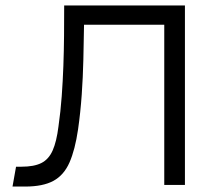

<svg xmlns="http://www.w3.org/2000/svg" viewBox="-20 -680 786 706"><path d="M660 -660V0H584V-589H289Q288 -525 286.5 -460.5Q285 -396 280.5 -331.5Q276 -267 267 -204Q256 -129 235.5 -82.5Q215 -36 176.5 -15Q138 6 72 6H26L39 -67H59Q105 -67 132 -80.5Q159 -94 173.5 -126.5Q188 -159 195 -215Q203 -271 207 -326.5Q211 -382 213 -437.5Q215 -493 215.5 -548.5Q216 -604 216 -660Z"/></svg>

Font: Nata Sans
Style: Regular
Weight: 400
Designer: Daniel Uzquiano Cruz
Version: Version 1.001